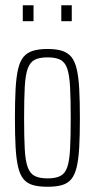

<svg xmlns="http://www.w3.org/2000/svg" viewBox="-20 -705 362 733"><path d="M162 8Q128 8 105.5 1.5Q83 -5 69.5 -21.5Q56 -38 49 -68Q42 -98 39.5 -143.5Q37 -189 37 -254Q37 -319 39.5 -365Q42 -411 49 -441Q56 -471 69.5 -487.5Q83 -504 105.5 -511Q128 -518 162 -518Q195 -518 217 -511Q239 -504 252.5 -487.5Q266 -471 273 -441Q280 -411 282.5 -365Q285 -319 285 -254Q285 -189 282.5 -143.5Q280 -98 273 -68Q266 -38 252.5 -21.5Q239 -5 217 1.5Q195 8 162 8ZM162 -24Q192 -24 210 -33Q228 -42 236.5 -66Q245 -90 247.5 -135.5Q250 -181 250 -254Q250 -327 247.5 -373Q245 -419 236.5 -443.5Q228 -468 210 -477Q192 -486 162 -486Q131 -486 113 -477Q95 -468 86 -443.5Q77 -419 74.5 -373Q72 -327 72 -254Q72 -181 74.5 -135.5Q77 -90 86 -66Q95 -42 113 -33Q131 -24 162 -24ZM67 -624V-685H108V-624ZM214 -624V-685H254V-624Z"/></svg>

Font: Saira UltraCondensed Thin
Style: Regular
Weight: 250
Width: 1
Designer: Hector Gatti with collaboration of the Omnibus-Type team
Foundry: Omnibus-Type
Version: Version 1.101